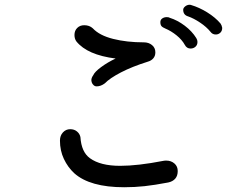

<svg xmlns="http://www.w3.org/2000/svg" viewBox="-20 -832 1040 807"><path d="M865 -698Q848 -719 821 -737Q794 -755 771 -763Q750 -769 750 -791Q750 -798 757.5 -804.5Q765 -811 775 -812Q781 -812 783 -811Q817 -801 851 -780Q885 -759 907 -733Q912 -726 914 -715Q914 -702 906 -694.5Q898 -687 887 -687Q873 -687 865 -698ZM757 -643Q745 -665 722 -683.5Q699 -702 675 -712Q663 -717 658.5 -722.5Q654 -728 654 -739Q654 -749 662 -754.5Q670 -760 681 -760Q690 -760 694 -757Q726 -747 756.5 -724Q787 -701 805 -672Q810 -664 810 -656Q810 -643 801.5 -635.5Q793 -628 781 -628Q765 -628 757 -643ZM301 -658Q293 -669 293 -685Q293 -703 304.5 -714.5Q316 -726 334 -726Q356 -726 370 -713Q398 -683 455.5 -668.5Q513 -654 585 -654Q605 -654 619 -642.5Q633 -631 633 -612Q633 -597 624.5 -587Q616 -577 602 -573Q535 -552 488 -527.5Q441 -503 421 -482Q404 -469 386 -469Q379 -469 373.5 -474Q368 -479 366 -485Q364 -491 364 -495Q364 -505 372 -516Q378 -530 405 -550Q432 -570 466 -586Q347 -601 301 -658ZM727 -113Q727 -93 716.5 -81Q706 -69 687 -65Q629 -54 587.5 -49.5Q546 -45 502 -45Q358 -45 292 -104Q265 -129 248.5 -164Q232 -199 232 -241Q232 -262 244.5 -275.5Q257 -289 275 -289Q292 -289 303.5 -279.5Q315 -270 318 -256Q322 -193 358 -167Q402 -135 485 -135Q559 -135 667 -156Q671 -157 679 -157Q699 -157 713 -145Q727 -133 727 -113Z"/></svg>

Font: Tsukimi Rounded Medium
Style: Regular
Weight: 500
Designer: Takashi Funayama
Foundry: Takashi Funayama
Version: Version 1.032; ttfautohint (v1.8.3)